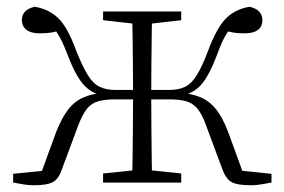

<svg xmlns="http://www.w3.org/2000/svg" viewBox="-20 -542 844 570"><path d="M19 0V-26L137 -38L97 -14L147 -151Q164 -193 182.5 -217Q201 -241 227 -252.5Q253 -264 292 -267L288 -257Q250 -265 226.5 -292.5Q203 -320 180 -381Q165 -420 152.5 -440Q140 -460 121 -479L167 -453Q151 -449 135.5 -446Q120 -443 98 -443Q72 -443 58.5 -453.5Q45 -464 45 -483Q45 -513 83 -522Q125 -515 153 -488Q181 -461 206 -392Q225 -344 241 -318.5Q257 -293 276.5 -284Q296 -275 323 -275H402V-247H324Q292 -247 272 -241.5Q252 -236 238.5 -219.5Q225 -203 212 -169L164 -40Q155 -12 138 -2Q121 8 80 8Q66 8 50.5 5.5Q35 3 19 0ZM786 0Q770 3 754.5 5.5Q739 8 725 8Q683 8 666.5 -2Q650 -12 640 -40L592 -169Q580 -203 566 -219.5Q552 -236 532.5 -241.5Q513 -247 481 -247H402V-275H482Q510 -275 529 -284Q548 -293 564 -318.5Q580 -344 598 -392Q624 -461 651.5 -488Q679 -515 721 -522Q759 -513 759 -482Q759 -463 745.5 -453Q732 -443 706 -443Q684 -443 669 -446Q654 -449 639 -453L683 -479Q664 -460 651.5 -440Q639 -420 625 -381Q602 -320 579 -292.5Q556 -265 516 -257L512 -267Q551 -264 577 -252.5Q603 -241 622 -217Q641 -193 657 -151L707 -14L668 -38L786 -26ZM372 0Q373 -24 373.5 -65.5Q374 -107 374.5 -156.5Q375 -206 375 -253V-270Q375 -310 374.5 -356Q374 -402 373.5 -443Q373 -484 372 -508H432Q431 -484 430.5 -443Q430 -402 429.5 -356Q429 -310 429 -270V-253Q429 -206 429.5 -156.5Q430 -107 430.5 -65.5Q431 -24 432 0ZM286 0V-27L393 -38H413L518 -27V0ZM286 -482V-508H518V-482L413 -470H393Z"/></svg>

Font: Noto Serif KR
Style: Regular
Weight: 200
Designer: Ryoko NISHIZUKA 西塚涼子 (kana & ideographs); Frank Grießhammer (Latin, Greek & Cyrillic); Wenlong ZHANG 张文龙 (bopomofo); San
Foundry: Adobe
Version: Version 2.001;hotconv 1.1.0;makeotfexe 2.6.0